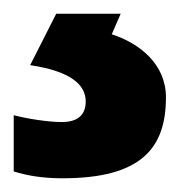

<svg xmlns="http://www.w3.org/2000/svg" viewBox="-38 -20 263 280"><path d="M204 122C204 73 165 43 125 30L138 0H44L6 75C66 84 87 104 87 128C87 151 71 158 52 158C32 158 1 153 -18 148V230C1 236 24 240 53 240C167 240 204 197 204 122Z"/></svg>

Font: Noto Sans Lisu
Style: Bold
Weight: 700
Designer: Monotype Design Team. David Williams.
Foundry: Monotype Imaging Inc.
Version: Version 2.102